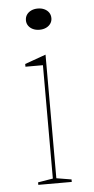

<svg xmlns="http://www.w3.org/2000/svg" viewBox="-52 -733 377 766"><g transform="rotate(-5 137.0 -350.5)"><path d="M129 -616Q114 -616 102.5 -621.5Q91 -627 84.5 -636.5Q78 -646 78 -658Q78 -671 84.5 -680.5Q91 -690 102.5 -695.5Q114 -701 129 -701Q144 -701 155.5 -695.5Q167 -690 173.5 -680.5Q180 -671 180 -658Q180 -646 173.5 -636.5Q167 -627 155.5 -621.5Q144 -616 129 -616ZM70 0V-10L130 -20V-474H60V-485L144 -515V-20L204 -10V0Z"/></g></svg>

Font: Kalnia Thin Thin
Style: Regular
Weight: 250
Version: Version 1.105